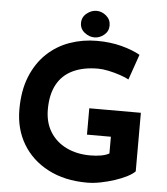

<svg xmlns="http://www.w3.org/2000/svg" viewBox="-60 -955 882 1016"><g transform="rotate(5 381.0 -447.0)"><path d="M692 -74Q679 -60 651 -45.5Q623 -31 586.5 -19Q550 -7 512 0.5Q474 8 440 8Q321 8 233 -38Q145 -84 97.5 -164Q50 -244 50 -347Q50 -448 80.5 -522.5Q111 -597 163.5 -646.5Q216 -696 284.5 -720Q353 -744 428 -744Q499 -744 558 -728.5Q617 -713 658 -690L611 -555Q593 -565 563 -575Q533 -585 502 -591.5Q471 -598 447 -598Q368 -598 312.5 -571.5Q257 -545 228.5 -492Q200 -439 200 -360Q200 -291 231 -241Q262 -191 317.5 -164Q373 -137 444 -137Q475 -137 501 -141.5Q527 -146 545 -156V-245H418V-385H692ZM335 -831Q335 -862 359.5 -882Q384 -902 412 -902Q440 -902 463.5 -882Q487 -862 487 -831Q487 -800 463.5 -780.5Q440 -761 412 -761Q384 -761 359.5 -780.5Q335 -800 335 -831Z"/></g></svg>

Font: Reem Kufi Fun
Style: Regular
Weight: 400
Designer: Khaled Hosny
Version: Version 1.005